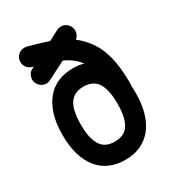

<svg xmlns="http://www.w3.org/2000/svg" viewBox="-171 -815 846 921"><g transform="rotate(-30 252.5 -354.5)"><path d="M89.8 -609.4Q72.3 -614.3 62 -627.9Q51.8 -641.6 51.8 -658.2Q51.8 -669.4 55.9 -678.7Q60.1 -688 66.9 -694.8Q73.7 -701.7 82.8 -705.1Q91.8 -708.5 101.6 -708.5Q107.9 -708.5 115.2 -707.5Q149.9 -698.2 177 -689.9Q204.1 -681.6 225.6 -674.3L282.2 -703.6Q292.5 -709 304.7 -709Q315.4 -709 324.7 -705.1Q334 -701.2 340.6 -694.1Q347.2 -687 351.3 -678Q355.5 -668.9 355.5 -658.7Q355.5 -647 350.3 -636Q345.2 -625 335.9 -618.7Q368.7 -592.3 391.6 -562.3Q414.6 -532.2 429 -495.1Q443.4 -458 450.2 -411.1Q457 -364.3 457 -303.7Q457 -301.3 456.8 -298.3Q456.5 -295.4 456.1 -291.5Q456.5 -279.3 456.8 -269.8Q457 -260.3 457 -253.4Q457 -193.8 443.6 -146.7Q430.2 -99.6 404.3 -67.1Q378.4 -34.7 340.8 -17.3Q303.2 0 254.4 0Q207.5 0 169.9 -16.4Q132.3 -32.7 106.2 -64.7Q80.1 -96.7 65.9 -144Q51.8 -191.4 51.8 -253.4Q51.8 -319.3 67.1 -366.9Q82.5 -414.6 109.4 -445.8Q136.2 -477.1 173.3 -491.9Q210.4 -506.8 254.4 -506.8Q287.1 -506.8 313.5 -499Q300.3 -517.6 279.8 -533.9Q259.3 -550.3 231 -563L132.8 -512.7Q127 -509.8 121.8 -508.1Q116.7 -506.3 110.4 -506.3Q100.1 -506.3 90.8 -510Q81.5 -513.7 74.5 -520.5Q67.4 -527.3 63 -536.4Q58.6 -545.4 58.6 -556.2Q59.1 -570.3 65.7 -583Q72.3 -595.7 86.4 -602.1L97.2 -607.4Q96.2 -607.9 94.2 -608.4Q92.3 -608.9 89.8 -609.4ZM327.6 -374Q315.4 -389.2 297.1 -397.2Q278.8 -405.3 254.4 -405.3Q201.7 -405.3 177.2 -368.4Q152.8 -331.5 152.8 -253.4Q152.8 -208.5 160.4 -179.2Q168 -149.9 181.2 -132.6Q194.3 -115.2 213.1 -108.2Q231.9 -101.1 254.4 -101.1Q276.9 -101.1 295.7 -108.2Q314.5 -115.2 327.6 -132.8Q340.8 -150.4 348.1 -179.4Q355.5 -208.5 355.5 -253.4Q355.5 -298.8 347.9 -327.6Q340.3 -356.4 327.6 -374Z"/></g></svg>

Font: TGL 0-17
Style: Regular
Weight: 400
Designer: Peter Wiegel
Foundry: Peter Wiegel
Version: Version 1.003 2010